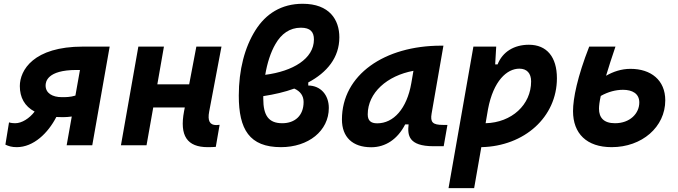

<svg xmlns="http://www.w3.org/2000/svg" viewBox="-20 -762 3556 1007"><path d="M310.5 -147.5C324.7 -147.5 342.8 -148.9 356.4 -150.9L329.6 0H463.9L555.2 -517.6H415C155.3 -517.6 84 -393.6 84 -310.5C84 -251 108.9 -204.6 161.6 -176.8C134.3 -140.6 93.8 -115.7 60.1 -115.7C54.2 -115.7 39.1 -116.2 27.3 -120.1L8.3 -3.4C24.9 4.4 41.5 9.8 67.9 9.8C156.2 9.8 231.9 -64 275.4 -148.4C286.6 -147.9 298.3 -147.5 310.5 -147.5ZM375.5 -260.7C349.1 -252.4 323.7 -252.4 306.6 -252.4C306.2 -252.4 305.2 -252.4 304.7 -252.4C253.9 -252.4 219.2 -273.9 219.2 -313.5C219.2 -331.5 225.6 -395 381.8 -395H399.4Z M614.3 0H748.5L783.7 -198.2H949.2L945.3 -178.2C920.9 -49.8 961.4 9.8 1069.8 9.8C1086.4 9.8 1099.6 9.3 1111.8 8.3L1131.8 -107.4C1125.5 -106.4 1119.6 -106 1114.3 -106C1080.1 -106 1067.9 -128.4 1077.1 -176.8L1141.6 -517.6H1009.8L972.2 -319.8H805.2L839.8 -517.6H705.6Z M1596.7 -329.6C1694.8 -381.8 1759.8 -459.5 1759.8 -566.4C1759.8 -657.7 1708.5 -742.2 1567.4 -742.2C1455.6 -742.2 1374 -689.5 1319.8 -603.5C1263.2 -513.7 1232.4 -395.5 1232.4 -260.3C1232.4 -83.5 1288.1 9.8 1453.6 9.8C1597.2 9.8 1704.6 -75.2 1704.6 -195.8C1704.6 -264.2 1661.6 -313 1596.7 -313.5ZM1371.1 -369.6C1381.3 -430.7 1399.4 -487.8 1424.8 -531.2C1455.1 -584 1499 -616.7 1558.1 -616.7C1607.4 -616.7 1626.5 -594.7 1626.5 -555.2C1626.5 -453.6 1515.6 -388.2 1371.1 -369.6ZM1523.4 -297.4C1555.2 -283.2 1572.3 -259.8 1572.3 -227.1C1572.3 -154.8 1525.9 -115.7 1460.4 -115.7C1389.6 -115.7 1360.8 -155.3 1360.8 -244.6C1360.8 -249 1360.8 -253.4 1360.8 -257.8C1418.5 -266.6 1473.6 -279.3 1523.4 -297.4Z M1926.8 10.3C2002.4 10.3 2065.4 -32.2 2105 -109.4H2123C2116.7 -54.2 2121.6 4.9 2253.9 4.9H2307.1L2326.7 -106.9H2303.2C2249.5 -106.9 2235.8 -120.6 2243.7 -166.5L2305.7 -522.5H2293.5C1997.1 -522.5 1773.4 -370.1 1773.4 -135.3C1773.4 -43 1829.1 10.3 1926.8 10.3ZM1958.5 -115.2C1924.3 -115.2 1908.7 -129.9 1908.7 -162.1C1908.7 -275.4 2010.3 -365.2 2148.4 -390.6L2137.2 -325.7C2113.8 -191.4 2043.9 -115.2 1958.5 -115.2Z M2466.8 224.6 2504.4 9.8C2731.4 4.9 2900.9 -148.9 2900.9 -351.6C2900.9 -463.9 2847.2 -527.3 2753.9 -527.3C2676.3 -527.3 2615.7 -490.2 2589.8 -424.3H2577.1L2582.5 -517.6H2462.9L2332.5 224.6ZM2526.9 -115.7 2539.6 -189.9C2567.9 -338.4 2638.7 -401.9 2704.1 -401.9C2743.2 -401.9 2765.6 -377.9 2765.6 -335C2765.6 -212.4 2663.6 -119.1 2526.9 -115.7Z M3188 9.8C3346.7 9.8 3469.2 -95.7 3469.2 -235.8C3469.2 -341.8 3394 -400.9 3287.1 -400.9C3238.8 -400.9 3196.3 -386.2 3158.7 -364.7C3171.4 -407.7 3188 -458.5 3208 -517.6H3070.3C3008.3 -359.4 2985.4 -245.6 2985.4 -179.2C2985.4 -61.5 3057.1 9.8 3188 9.8ZM3130.9 -258.8C3169.9 -280.8 3210 -291 3247.6 -291C3295.9 -291 3333 -271.5 3333 -224.6C3333 -167 3284.2 -115.7 3205.6 -115.7C3146.5 -115.7 3121.6 -145 3121.6 -191.9C3121.6 -208 3124.5 -230 3130.9 -258.8Z"/></svg>

Font: Cascadia Mono PL
Style: Bold Italic
Weight: 700
Italic angle: -10°
Monospace: yes
Designer: Aaron Bell
Foundry: Saja Typeworks
Version: Version 2404.023